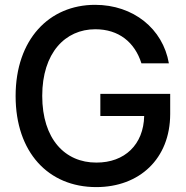

<svg xmlns="http://www.w3.org/2000/svg" viewBox="-20 -757 764 787"><path d="M559.7 -497.5H672.2C647.7 -639.2 526.6 -737.2 369.7 -737.2C181.5 -737.2 44 -595.5 44 -363.3C44 -133.2 177.6 9.9 374.6 9.9C551.1 9.9 677.2 -105.8 677.6 -289.4V-372.2H391.3V-281.6H571C568.5 -164.4 491.1 -90.2 375 -90.6C246.4 -90.2 153.1 -187.1 153.1 -364C153.1 -540.1 247.2 -637.1 370.7 -637.1C467 -637.1 532.3 -583.8 559.7 -497.5Z"/></svg>

Font: RED Number Medium
Style: Regular
Weight: 500
Designer: RED UED
Foundry: rsms
Version: Version 1.003;FEAKit 1.0